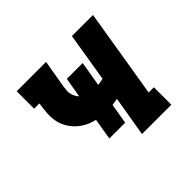

<svg xmlns="http://www.w3.org/2000/svg" viewBox="-128 -693 856 856"><g transform="rotate(-45 300.0 -265.0)"><path d="M325 0 357 -190Q349 -188 340.5 -187Q332 -186 324 -185L308 -89H208L225 -190Q201 -195 179.5 -206Q158 -217 140.5 -233.5Q123 -250 111 -271Q99 -292 94.5 -316.5Q90 -341 92 -366.5Q94 -392 98 -418V-420H65V-530H250L228 -400Q226 -388 225 -376.5Q224 -365 226.5 -354Q229 -343 234 -333.5Q239 -324 246 -317L262 -411H362L342 -293Q350 -294 358.5 -295.5Q367 -297 375 -299L413 -530H546L477 -110H510V0Z"/></g></svg>

Font: Iosevka Slab XBdEx
Style: Italic
Weight: 800
Width: 7
Italic angle: -9°
Monospace: yes
Designer: Belleve Invis
Foundry: Belleve Invis
Version: Version 11.1.1; ttfautohint (v1.8.3)